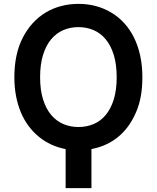

<svg xmlns="http://www.w3.org/2000/svg" viewBox="-20 -757 800 980"><path d="M96.2 -564.6Q117.9 -606.9 147.4 -639Q176.8 -671.2 213.1 -693Q249.3 -714.8 291.5 -726Q333.8 -737.2 380.7 -737.2Q473.7 -737.2 547.9 -692.8Q584.9 -670.8 614.3 -638.5Q643.8 -606.2 664.2 -564.6Q684.7 -523.1 695.7 -472.3Q706.7 -421.5 706.7 -362.9Q706.7 -310 698.7 -265.6Q690.7 -221.2 673.7 -182.5Q639.6 -104 582.2 -57.5Q524.9 -11 446.7 3.9V203.1H315V3.9Q238.6 -10.3 179.3 -58.2Q149.9 -82 126.4 -113.3Q103 -144.5 86.8 -182.9Q70.7 -221.2 62 -266.3Q53.3 -311.4 53.3 -362.9Q53.3 -481.2 96.2 -564.6ZM380.7 -108.7Q422.2 -108.7 457.9 -123.8Q493.6 -138.8 519.7 -170.3Q545.8 -201.7 560.7 -249.6Q575.6 -297.6 575.6 -362.9Q575.6 -428.6 560.7 -476.7Q545.8 -524.9 519.7 -556.3Q493.6 -587.7 457.9 -603.2Q422.2 -618.6 380.7 -618.6Q338.8 -618.6 302.9 -603.2Q267 -587.7 240.8 -556.1Q214.5 -524.5 199.6 -476.4Q184.7 -428.3 184.7 -362.9Q184.7 -297.6 199.8 -249.6Q214.8 -201.7 241.3 -170.3Q267.8 -138.8 303.4 -123.8Q339.1 -108.7 380.7 -108.7Z"/></svg>

Font: Inter P Semi Bold
Style: Regular
Weight: 600
Designer: Rasmus Andersson
Foundry: rsms
Version: Version 3.018;git-588b23468